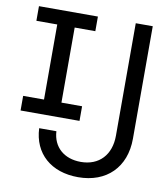

<svg xmlns="http://www.w3.org/2000/svg" viewBox="-83 -800 766 879"><g transform="rotate(10 300.0 -360.0)"><path d="M27 -245H301V-313H205V-662H301V-730H27V-662H124V-313H27ZM339 10C471 10 556 -74 556 -207V-730H477V-207C477 -118 424 -61 339 -61C261 -61 209 -107 205 -180H125C130 -63 213 10 339 10Z"/></g></svg>

Font: JetBrains Mono Light
Style: Regular
Weight: 336
Monospace: yes
Designer: Philipp Nurullin, Konstantin Bulenkov
Foundry: JetBrains
Version: Version 2.305